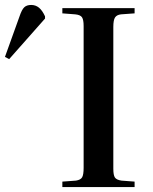

<svg xmlns="http://www.w3.org/2000/svg" viewBox="-196 -756 620 776"><path d="M56 0V-22L111 -26Q130 -29 136 -39.5Q142 -50 142 -78V-651Q142 -676 135.5 -686Q129 -696 108 -698L56 -702V-723H348V-702L293 -698Q276 -696 269 -685.5Q262 -675 262 -647V-74Q262 -48 268.5 -38.5Q275 -29 295 -26L348 -22V0ZM-159 -517 -176 -526 -117 -690Q-108 -717 -98 -726.5Q-88 -736 -70 -736Q-52 -736 -38.5 -725Q-25 -714 -14 -690V-681Z"/></svg>

Font: Literata 60pt Medium
Style: Regular
Weight: 500
Designer: Latin by Veronika Burian and Jose Scaglione. Greek by Irene Vlachou. Cyrillic by Vera Evstafieva.
Foundry: TypeTogether
Version: Version 3.103;gftools[0.9.29]